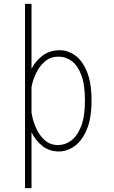

<svg xmlns="http://www.w3.org/2000/svg" viewBox="-20 -770 590 990"><path d="M109 200V-750H142.5V-415Q163 -456 200 -483.5Q237 -511 288 -511Q330 -511 367.5 -484.2Q405 -457.5 428.5 -400Q452 -342.5 452 -251Q452 -159.5 427.5 -101.8Q403 -44 364.5 -16.5Q326 11 284 11Q234 11 198.2 -17.5Q162.5 -46 142.5 -88.5V200ZM281.5 -478Q241.5 -478 213 -454.2Q184.5 -430.5 166.8 -394.2Q149 -358 142.5 -320V-190Q148.5 -149 165.8 -110.2Q183 -71.5 211.2 -46.8Q239.5 -22 279 -22Q316 -22 347.5 -45.5Q379 -69 398.5 -119.5Q418 -170 418 -251Q418 -333.5 399.2 -383.2Q380.5 -433 349.5 -455.5Q318.5 -478 281.5 -478Z"/></svg>

Font: Trispace SemiCondensed Thin
Style: Regular
Weight: 100
Width: 4
Designer: Tyler Finck
Foundry: Etcetera Type Company
Version: Version 1.210; ttfautohint (v1.8.3)